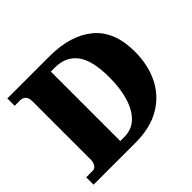

<svg xmlns="http://www.w3.org/2000/svg" viewBox="-164 -919 1124 1124"><g transform="rotate(-45 398.0 -357.0)"><path d="M21 0V-61H74Q92 -61 102.5 -77Q113 -93 113 -115V-599Q113 -627 100 -640Q87 -653 66 -653H21V-714H369Q543 -714 643 -631.5Q743 -549 743 -379Q743 -270 700.5 -184Q658 -98 574.5 -49Q491 0 369 0ZM345 -70Q406 -70 447 -108.5Q488 -147 509.5 -216.5Q531 -286 531 -379Q531 -519 483.5 -582Q436 -645 346 -645H312V-70Z"/></g></svg>

Font: Noto Serif Ethiopic Black
Style: Regular
Weight: 900
Designer: Monotype Design Team
Foundry: Monotype Imaging Inc.
Version: Version 2.102; ttfautohint (v1.8.4.7-5d5b)